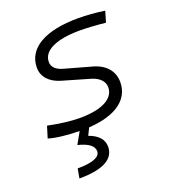

<svg xmlns="http://www.w3.org/2000/svg" viewBox="-138 -630 863 968"><g transform="rotate(-20 293.0 -146.0)"><path d="M122.1 234.4C247.6 234.4 313 199.7 313 132.8C313 94.2 287.1 64.9 237.3 47.4L256.3 8.8C400.4 0 481.9 -57.6 481.9 -152.8C481.9 -211.4 444.3 -255.4 377.4 -273.4L233.9 -313.5C198.2 -323.2 177.7 -343.3 177.7 -369.6C177.7 -431.2 251.5 -466.3 379.9 -466.3C412.6 -466.3 462.4 -463.4 516.6 -458L533.7 -516.1C487.3 -523.4 436 -527.3 392.1 -527.3C213.4 -527.3 111.3 -467.3 111.3 -363.3C111.3 -314.9 145 -277.3 203.6 -260.3L348.1 -218.3C391.1 -206.1 416 -180.7 416 -148.9C416 -86.9 347.2 -51.3 227.5 -51.3C184.6 -51.3 123.5 -58.6 59.6 -71.8L40.5 -9.8C77.6 2 137.2 8.8 205.1 9.8L169.9 72.3C224.6 85.4 253.4 106.9 253.4 135.3C253.4 167 211.4 183.6 131.3 183.6Z"/></g></svg>

Font: Cascadia Code NF Light
Style: Italic
Weight: 300
Italic angle: -10°
Monospace: yes
Designer: Aaron Bell
Foundry: Saja Typeworks
Version: Version 2404.023